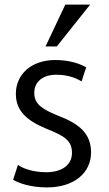

<svg xmlns="http://www.w3.org/2000/svg" viewBox="-20 -803 476 835"><path d="M227 -601 372 -783H264L178 -601ZM376 -140C376 -219 329 -263 235 -299C169 -326 129 -347 129 -399C129 -448 167 -478 225 -478C281 -478 316 -460 335 -449C341 -470 348 -490 355 -510C330 -525 283 -542 221 -542C115 -542 49 -479 49 -395C49 -324 92 -280 182 -243C260 -212 293 -192 293 -138C293 -84 247 -54 181 -54C119 -54 75 -73 58 -86L37 -21C61 -7 111 12 185 12C302 12 376 -51 376 -140Z"/></svg>

Font: Repo
Style: Regular
Weight: 400
Designer: Stefan Peev
Foundry: Context Ltd
Version: Version 0.000